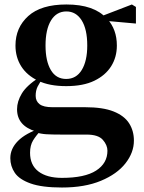

<svg xmlns="http://www.w3.org/2000/svg" viewBox="-20 -577 644 856"><path d="M256 259Q167 259 116.5 241Q66 223 46 193.5Q26 164 26 128Q26 86 60 51.5Q94 17 163 -6L166 0Q141 27 127.5 49Q114 71 114 104Q114 159 151.5 187.5Q189 216 256 216Q358 216 408.5 183.5Q459 151 459 95Q459 70 438.5 46.5Q418 23 366 23H253Q211 23 186.5 21.5Q162 20 140 13V9Q56 -16 56 -90Q56 -125 77.5 -160.5Q99 -196 155 -232V-241L174 -232Q156 -208 147.5 -190.5Q139 -173 139 -150Q139 -126 156.5 -112.5Q174 -99 214 -99H360Q439 -99 486.5 -80Q534 -61 555.5 -27.5Q577 6 577 50Q577 103 539.5 151Q502 199 430 229Q358 259 256 259ZM275 -193Q200 -193 150 -217Q100 -241 74.5 -281.5Q49 -322 49 -374Q49 -454 106 -505.5Q163 -557 276 -557Q338 -557 382.5 -541.5Q427 -526 453 -497L458 -493Q501 -446 501 -374Q501 -322 475.5 -281.5Q450 -241 400.5 -217Q351 -193 275 -193ZM275 -225Q320 -225 344.5 -265Q369 -305 369 -374Q369 -447 344 -486.5Q319 -526 276 -526Q232 -526 207.5 -486Q183 -446 183 -374Q183 -305 206.5 -265Q230 -225 275 -225ZM419 -487V-502H425L568 -557L586 -546V-472Z"/></svg>

Font: Noto Serif TC ExtraLight ExtraBold
Style: Regular
Weight: 800
Version: Version 2.002-H1;hotconv 1.1.0;makeotfexe 2.6.0